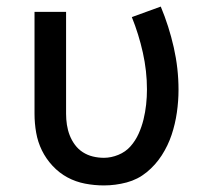

<svg xmlns="http://www.w3.org/2000/svg" viewBox="-20 -556 640 584"><path d="M296 8Q267 8 238.5 2.5Q210 -3 185 -16.5Q160 -30 140 -51.5Q120 -73 107.5 -98.5Q95 -124 90 -152.5Q85 -181 85 -210V-520H181V-210Q181 -193 183.5 -176.5Q186 -160 192 -144.5Q198 -129 208 -115.5Q218 -102 232 -93Q246 -84 262.5 -80Q279 -76 296 -76Q318 -76 340 -85Q362 -94 377 -111Q392 -128 401.5 -149Q411 -170 416.5 -192.5Q422 -215 424.5 -238Q427 -261 427 -284Q427 -340 414.5 -396Q402 -452 381 -504L469 -536Q494 -476 508.5 -412Q523 -348 523 -283Q523 -249 518 -214Q513 -179 502 -146Q491 -113 472 -83.5Q453 -54 426 -32Q399 -10 365 -1Q331 8 296 8Z"/></svg>

Font: Iosevka Custom Medium Extended
Style: Regular
Weight: 500
Width: 7
Monospace: yes
Designer: Belleve Invis
Foundry: Belleve Invis
Version: Version 11.2.4; ttfautohint (v1.8.4)